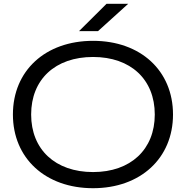

<svg xmlns="http://www.w3.org/2000/svg" viewBox="-20 -978 979 1011"><path d="M470 13C720 13 891 -145 891 -375C891 -606 720 -763 470 -763C219 -763 48 -606 48 -375C48 -145 219 13 470 13ZM470 -72C271 -72 144 -191 144 -375C144 -560 271 -678 470 -678C668 -678 795 -560 795 -375C795 -191 668 -72 470 -72ZM396 -814H496L655 -958H541Z"/></svg>

Font: Bounded Light
Style: Regular
Weight: 300
Designer: Vlad Churkin
Version: Version 3.0